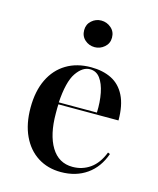

<svg xmlns="http://www.w3.org/2000/svg" viewBox="-99 -689 634 772"><g transform="rotate(15 218.5 -303.5)"><path d="M226.6 11.3Q171.8 11.3 130.2 -15.3Q88.7 -41.9 65.7 -91.1Q42.7 -140.3 42.7 -207.3Q42.7 -276.6 66.5 -325.8Q90.3 -375 133.9 -401.2Q177.4 -427.4 236.3 -427.4Q285.5 -427.4 321.8 -409.3Q358.1 -391.1 377.8 -351.6Q397.6 -312.1 397.6 -249.2H112.1L110.5 -257.3H305.6Q307.3 -301.6 300 -338.3Q292.7 -375 276.6 -396.8Q260.5 -418.5 233.9 -418.5Q203.2 -418.5 177.8 -381.5Q152.4 -344.4 146.8 -255.6L147.6 -254.8Q146.8 -243.5 146.8 -232.7Q146.8 -221.8 146.8 -211.3Q146.8 -123.4 177.8 -72.2Q208.9 -21 266.9 -21Q307.3 -21 339.5 -43.5Q371.8 -66.1 390.3 -113.7L399.2 -109.7Q379 -51.6 334.3 -20.2Q289.5 11.3 226.6 11.3ZM228.2 -508.9Q204.8 -508.9 187.5 -524.2Q170.2 -539.5 170.2 -564.5Q170.2 -588.7 187.5 -604Q204.8 -619.4 227.4 -619.4Q250.8 -619.4 268.5 -604Q286.3 -588.7 286.3 -563.7Q286.3 -539.5 268.5 -524.2Q250.8 -508.9 228.2 -508.9Z"/></g></svg>

Font: Playfair 144pt SemiCondensed SemiBold
Style: Regular
Weight: 600
Width: 4
Designer: Claus Eggers Sørensen
Foundry: Claus Eggers Sørensen
Version: Version 2.203